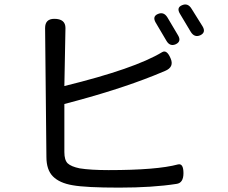

<svg xmlns="http://www.w3.org/2000/svg" viewBox="-20 -836 1040 877"><path d="M701 -772Q728 -784 745 -756L793 -675Q810 -647 783 -634Q756 -622 740 -650L691 -733Q675 -761 701 -772ZM811 -812Q838 -824 855 -796L905 -716Q922 -688 895 -675Q868 -663 851 -691L802 -773Q785 -801 811 -812ZM274 -443Q596 -522 721 -598Q742 -610 759 -570Q777 -530 734 -512Q704 -499 683 -491Q513 -423 274 -361V-141Q274 -105 289 -90Q305 -75 344 -67Q394 -59 476 -59Q697 -59 793 -85Q818 -91 818 -45Q818 0 786 4Q677 21 524 21Q371 21 311 10Q252 0 222 -30Q192 -60 192 -119L186 -708Q186 -750 228 -750Q279 -750 279 -708Z"/></svg>

Font: Swei Gothic CJK TC Regular
Style: Regular
Weight: 400
Version: Version 2.129